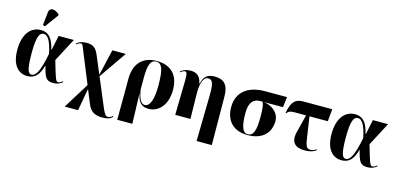

<svg xmlns="http://www.w3.org/2000/svg" viewBox="-87 -1401 4634 2234"><g transform="rotate(15 2230.5 -283.5)"><path d="M286 -602 405 -765V-777C350 -828 284 -836 277 -764L261 -612ZM237 10C335 10 379 -55 409 -160H412C445 -28 464 10 548 10C607 10 641 -13 662 -31L656 -40C638 -24 619 -14 603 -14C574 -14 567 -43 505 -255L653 -536H470L433 -359H429C395 -505 339 -549 253 -549C140 -549 47 -455 47 -257C47 -65 135 10 237 10ZM282 -19C246 -19 218 -46 218 -264C218 -473 252 -514 298 -514C340 -514 383 -469 416 -305C375 -96 334 -19 282 -19Z M1205 250C1265 250 1296 239 1328 209L1322 200C1311 211 1288 226 1268 226C1241 226 1227 211 1195 137L1051 -206L1279 -536H1117L1044 -222L952 -441C919 -519 878 -543 810 -543C764 -543 725 -536 686 -502L692 -493C711 -509 728 -519 743 -519C764 -519 766 -505 797 -428L943 -71L751 240H912L960 -28L1030 142C1064 224 1123 250 1205 250Z M1381 230H1563L1552 -129H1554C1575 -14 1629 13 1700 13C1813 13 1918 -84 1918 -273C1918 -454 1820 -550 1649 -550C1471 -550 1383 -436 1383 -263V-84ZM1643 -19C1597 -19 1569 -79 1553 -185V-319C1553 -471 1575 -541 1646 -541C1716 -541 1741 -470 1741 -273C1741 -116 1708 -19 1643 -19Z M2337 230H2520L2516 -358C2515 -493 2459 -550 2350 -550C2277 -550 2218 -525 2199 -425H2194C2176 -523 2119 -543 2062 -543C2006 -543 1974 -530 1940 -502L1946 -493C1969 -513 1985 -519 1998 -519C2017 -519 2027 -506 2026 -410L2018 0H2201L2196 -305C2194 -410 2217 -510 2279 -510C2335 -510 2349 -461 2347 -322Z M2890 10C3079 10 3163 -99 3163 -231C3163 -335 3072 -397 2979 -411H3206L3221 -536H2955C2760 -536 2623 -444 2623 -257C2623 -89 2723 10 2890 10ZM2890 0C2831 0 2801 -68 2801 -235C2801 -363 2854 -411 2930 -411H2961C2976 -379 2983 -339 2983 -234C2983 -61 2955 0 2890 0Z M3579 10C3629 10 3680 0 3717 -31L3711 -40C3697 -27 3672 -14 3642 -14C3590 -14 3581 -52 3567 -148L3531 -388H3752L3766 -536H3417C3341 -536 3279 -512 3252 -354L3259 -351C3279 -380 3303 -388 3352 -388H3490L3431 -152C3413 -47 3460 10 3579 10Z M4022 10C4120 10 4164 -55 4194 -160H4197C4230 -28 4249 10 4333 10C4392 10 4426 -13 4447 -31L4441 -40C4423 -24 4404 -14 4388 -14C4359 -14 4352 -43 4290 -255L4438 -536H4255L4218 -359H4214C4180 -505 4124 -549 4038 -549C3925 -549 3832 -455 3832 -257C3832 -65 3920 10 4022 10ZM4067 -19C4031 -19 4003 -46 4003 -264C4003 -473 4037 -514 4083 -514C4125 -514 4168 -469 4201 -305C4160 -96 4119 -19 4067 -19Z"/></g></svg>

Font: Noto Serif Display ExtraBold
Style: Regular
Weight: 800
Designer: Monotype Design Team
Foundry: Monotype Imaging Inc.
Version: Version 2.009